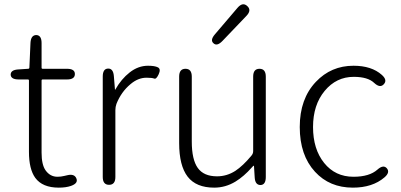

<svg xmlns="http://www.w3.org/2000/svg" viewBox="-20 -849 1840 882"><path d="M250 13Q175 13 142 -32Q113 -72 113 -152V-479Q113 -484 108 -484H66Q30 -484 29 -506Q29 -528 64 -530L109 -533Q115 -533 115 -539L120 -652Q122 -688 147 -688Q171 -687 171 -651V-538Q171 -533 176 -533H288Q324 -533 324 -509Q324 -484 288 -484H176Q171 -484 171 -479V-148Q171 -93 189 -67Q210 -37 244 -37Q260 -37 276 -41L289 -44Q322 -52 331 -29Q340 -7 306 5Q283 13 250 13Z M481 0Q452 0 452 -36V-497Q452 -533 476 -534Q500 -535 503 -500L508 -439Q508 -434 510 -438Q537 -486 576 -516.5Q615 -547 660 -547Q691 -547 705.5 -539.5Q720 -532 709 -508Q698 -484 688.5 -488Q679 -492 653 -492Q614 -492 579 -462Q537 -427 515 -372Q510 -358 510 -343V-36Q510 0 481 0Z M964 13Q881 13 842 -37.5Q803 -88 803 -192V-497Q803 -533 832 -533Q861 -533 861 -497V-199Q861 -116 888.5 -77.5Q916 -39 977 -39Q1022 -39 1061 -64Q1096 -87 1135 -134Q1143 -143 1143 -155V-497Q1143 -533 1172 -533Q1201 -533 1201 -497V-36Q1201 0 1177 1Q1152 1 1150 -34L1147 -83Q1147 -88 1145.5 -88Q1144 -88 1137 -80Q1101 -39 1062 -15Q1016 13 964 13ZM1002 -661Q977 -635 961 -650Q944 -664 967 -691L1071 -813Q1095 -841 1116 -821Q1137 -802 1112 -776Z M1601 13Q1494 13 1427 -60Q1357 -136 1357 -265.5Q1357 -395 1431 -473Q1501 -547 1604 -547Q1687 -547 1734 -505Q1761 -481 1743 -462Q1726 -443 1699 -468Q1670 -496 1605 -496Q1525 -496 1471.5 -431.5Q1418 -367 1418 -265.5Q1418 -164 1469 -100.5Q1520 -37 1604 -37Q1677 -37 1714 -70Q1741 -94 1757 -76Q1773 -57 1746 -34Q1691 13 1601 13Z"/></svg>

Font: Resource Han Rounded CN Light
Style: Regular
Weight: 300
Designer: Cyano Hao (round all glyphs); Ryoko NISHIZUKA 西塚涼子 (kana, bopomofo & ideographs); Paul D. Hunt (Latin, Greek & Cyrillic)
Foundry: Cyano Hao
Version: 0.990